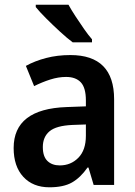

<svg xmlns="http://www.w3.org/2000/svg" viewBox="-20 -786 574 816"><path d="M279 -552Q465 -552 465 -364V0H378L356 -74H352Q322 -31 286 -10.5Q250 10 190 10Q120 10 79 -34.5Q38 -79 38 -157Q38 -323 263 -331L345 -334V-359Q345 -413 323.5 -436Q302 -459 261 -459Q228 -459 193.5 -448Q159 -437 125 -420L90 -506Q128 -527 176 -539.5Q224 -552 279 -552ZM288 -255Q219 -252 190.5 -228Q162 -204 162 -161Q162 -121 181.5 -102Q201 -83 234 -83Q281 -83 313 -115.5Q345 -148 345 -209V-257ZM271 -766Q283 -744 301 -716.5Q319 -689 337.5 -662.5Q356 -636 371 -619V-606H289Q266 -623 235 -651.5Q204 -680 175.5 -708.5Q147 -737 132 -756V-766Z"/></svg>

Font: Noto Sans Khmer UI SemiCondensed SemiBold
Style: Regular
Weight: 600
Width: 4
Designer: Danh Hong and the Monotype Design Team
Foundry: Monotype Imaging Inc.
Version: Version 2.002; ttfautohint (v1.8.4.7-5d5b)